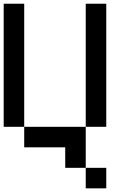

<svg xmlns="http://www.w3.org/2000/svg" viewBox="-20 -798 707 1040"><path d="M111.1 -111.1H0V-777.8H111.1ZM555.6 222.2H444.4V111.1H555.6ZM333.3 0H111.1V-111.1H444.4V111.1H333.3ZM555.6 -111.1H444.4V-777.8H555.6Z"/></svg>

Font: Pixeloid Mono
Style: Regular
Weight: 400
Monospace: yes
Designer: GGBotNet
Foundry: GGBotNet
Version: 0.5